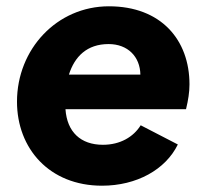

<svg xmlns="http://www.w3.org/2000/svg" viewBox="-20 -578 652 610"><path d="M304 12C414 12 506 -39 545 -119L427 -180C404 -143 362 -118 307 -118C236 -118 193 -159 188 -231H571C578 -260 582 -285 582 -310C582 -451 492 -558 326 -558C161 -558 34 -422 34 -255C34 -106 137 12 304 12ZM199 -341C217 -398 256 -438 325 -438C386 -438 425 -398 426 -341Z"/></svg>

Font: Mluvka ExtraBold
Style: Italic
Weight: 800
Italic angle: -8°
Designer: Modified by Jiří Krblich, Original typeface by Gumpita Rahayu
Foundry: Gumpita Rahayu & Jiří Krblich
Version: Version 2.000;Glyphs 3.1.1 (3134)